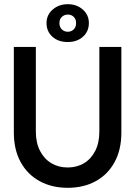

<svg xmlns="http://www.w3.org/2000/svg" viewBox="-20 -884 666 916"><path d="M454 -660H559V-251.5Q559 -170 526.8 -110.8Q494.5 -51.5 437 -19.8Q379.5 12 303 12Q227 12 169 -19.8Q111 -51.5 78.5 -110.8Q46 -170 46 -251.5V-660H151V-257Q151 -203 170.8 -164.5Q190.5 -126 224.8 -105.5Q259 -85 303 -85Q347 -85 381 -105.5Q415 -126 434.5 -164.5Q454 -203 454 -257ZM303.5 -683.5Q258 -683.5 230 -708.8Q202 -734 202 -774Q202 -813 231.5 -838.5Q261 -864 303.5 -864Q346 -864 375 -838.5Q404 -813 404 -774Q404 -734 375.8 -708.8Q347.5 -683.5 303.5 -683.5ZM303.5 -732.5Q320 -732.5 331.5 -743.5Q343 -754.5 343 -774Q343 -793 331.5 -803.8Q320 -814.5 303.5 -814.5Q287.5 -814.5 275.5 -803.8Q263.5 -793 263.5 -774Q263.5 -754.5 275.2 -743.5Q287 -732.5 303.5 -732.5Z"/></svg>

Font: League Spartan Medium
Style: Regular
Weight: 500
Foundry: The League of Moveable Type
Version: Version 2.002